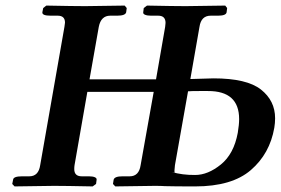

<svg xmlns="http://www.w3.org/2000/svg" viewBox="-20 -667 1006 688"><path d="M606 -48.8 595.2 -50.8Q632.3 -39.6 679.2 -40Q725.1 -40 771.5 -77.6Q817.9 -115.2 832 -190.9Q836.9 -220.7 836.9 -240.2Q836.9 -341.3 725.1 -340.8H693.8Q664.1 -340.8 653.8 -339.8L606.9 -75.2Q604 -51.8 606 -48.8ZM483.9 -75.2 530.8 -337.9H293L247.1 -75.2Q246.1 -69.3 246.1 -61Q246.1 -35.2 272.9 -35.2H298.8Q312 -35.2 319.6 -32Q327.1 -28.8 326.2 -22.9L324.2 -7.8L312 1Q212.9 -1 173.8 -1L32.2 1L23.9 -7.8L26.9 -22.9Q27.8 -35.2 59.1 -35.2H85Q118.2 -35.2 124 -75.2L210.9 -570.8Q212.9 -583 212.9 -585.9Q212.9 -610.8 187 -610.8H161.1Q130.4 -610.8 131.8 -623L134.8 -638.2L146 -647Q246.1 -645 285.2 -645Q285.2 -645 426.8 -647L434.1 -638.2L432.1 -623Q429.2 -610.8 399.9 -610.8H375Q341.8 -610.8 334 -570.8L300.8 -382.8H539.1L571.8 -570.8Q572.8 -576.7 573.2 -585Q573.2 -610.8 546.9 -610.8H521Q507.8 -610.8 500 -614Q492.2 -617.2 493.2 -623L495.1 -638.2L506.8 -647Q606 -645 645 -645L787.1 -647L793.9 -638.2L792 -623Q790 -610.8 761.2 -610.8H734.9Q700.7 -610.8 694.8 -570.8L662.1 -383.8Q713.9 -385.7 745.1 -386.2Q864.3 -386.2 915 -346.2Q965.8 -306.2 965.8 -243.2Q965.8 -226.1 962.9 -209Q946.8 -116.2 878.9 -57.6Q811 1 679.2 1Q606 1 570.8 0Q558.6 -1 535.2 -1L393.1 1L384.8 -7.8L387.2 -22.9Q390.1 -35.2 418.9 -35.2H444.8Q478 -35.2 483.9 -75.2Z"/></svg>

Font: Linux Libertine
Style: Semibold Italic
Weight: 600
Italic angle: -11.5°
Designer: Philipp H. Poll
Foundry: Philipp H. Poll
Version: Version 5.1.2 ; ttfautohint (v0.9)